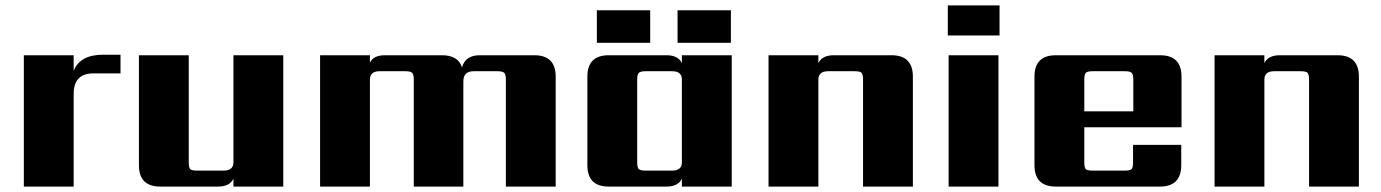

<svg xmlns="http://www.w3.org/2000/svg" viewBox="-20 -689 5099 709"><path d="M361 -487H425V-418H325Q252 -418 252 -342V0H68V-485H252V-427Q275 -487 361 -487Z M842 -485H1026V0H842V-29Q828 0 785 0H572Q493 0 493 -79V-485H677V-90Q677 -70 682.5 -64.5Q688 -59 708 -59H806Q842 -59 842 -90Z M1752 -485H1953Q2032 -485 2032 -406V0H1848V-395Q1848 -414 1842 -420Q1836 -426 1817 -426H1729Q1691 -426 1691 -388V0H1508V-395Q1508 -414 1502 -420Q1496 -426 1477 -426H1382Q1346 -426 1346 -395V0H1162V-485H1346V-457Q1358 -485 1402 -485H1612Q1672 -485 1686 -440Q1698 -485 1752 -485Z M2679 -651V-531H2482V-651ZM2381 -651V-531H2184V-651ZM2364 -59H2462Q2498 -59 2498 -90V-395Q2498 -426 2462 -426H2364Q2345 -426 2339 -420Q2333 -414 2333 -395V-90Q2333 -70 2339 -64.5Q2345 -59 2364 -59ZM2498 -485H2682V0H2498V-29Q2484 0 2441 0H2228Q2149 0 2149 -79V-406Q2149 -485 2228 -485H2441Q2484 -485 2498 -456Z M3059 -485H3272Q3351 -485 3351 -406V0H3167V-395Q3167 -414 3161.5 -420Q3156 -426 3136 -426H3038Q3002 -426 3002 -395V0H2818V-485H3002V-456Q3016 -485 3059 -485Z M3667 0H3483V-485H3667ZM3480 -558V-669H3671V-558Z M3984 -278H4165V-395Q4165 -414 4159 -420Q4153 -426 4134 -426H4015Q3995 -426 3989.5 -420Q3984 -414 3984 -395ZM3879 -485H4264Q4343 -485 4343 -406V-219H3984V-90Q3984 -70 3989.5 -64.5Q3995 -59 4015 -59H4133Q4153 -59 4158.5 -64.5Q4164 -70 4164 -90V-154H4342V-79Q4342 0 4263 0H3879Q3800 0 3800 -79V-406Q3800 -485 3879 -485Z M4706 -485H4919Q4998 -485 4998 -406V0H4814V-395Q4814 -414 4808.5 -420Q4803 -426 4783 -426H4685Q4649 -426 4649 -395V0H4465V-485H4649V-456Q4663 -485 4706 -485Z"/></svg>

Font: Sarpanch ExtraBold
Style: Regular
Weight: 800
Designer: Manushi Parikh (Devanagari and Latin), Jyotish Sonowal (Devanagari)
Foundry: Indian Type Foundry
Version: Version 2.004;PS 1.0;hotconv 1.0.78;makeotf.lib2.5.61930; tt